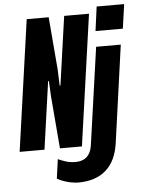

<svg xmlns="http://www.w3.org/2000/svg" viewBox="-60 -767 748 1001"><g transform="rotate(-5 314.0 -267.0)"><path d="M18 0 115 -686H230L253 -410L256 -326H260L311 -686H441L344 0H229L206 -276L202 -355L198 -354L148 0ZM308 186Q295 186 275 182.5Q255 179 234.5 172Q214 165 199 156L213 55Q227 62 251.5 70Q276 78 303 78Q327 78 345 70Q363 62 375 44Q387 26 391 -3L463 -511H592L521 -2Q508 91 454 138.5Q400 186 308 186ZM467 -593 484 -720H628L610 -593Z"/></g></svg>

Font: Chivo Mono Medium
Style: Bold Italic
Weight: 700
Italic angle: -8.05°
Monospace: yes
Version: Version 1.008